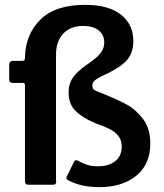

<svg xmlns="http://www.w3.org/2000/svg" viewBox="-20 -762 675 792"><path d="M530 -593Q530 -540 499 -509Q468 -478 400 -448Q377 -436 369 -428.5Q361 -421 361 -409Q361 -397 368.5 -391.5Q376 -386 399 -378Q466 -351 504 -330Q542 -309 571 -270Q600 -231 600 -170Q600 -84 542 -37Q484 10 389 10Q351 10 318 2.5Q285 -5 261 -19Q250 -25 256 -35L286 -96Q288 -100 292.5 -101Q297 -102 302 -99Q321 -88 339.5 -82Q358 -76 383 -76Q428 -76 455 -97Q482 -118 482 -157Q482 -184 468.5 -201Q455 -218 433.5 -229Q412 -240 373 -254Q322 -275 292.5 -303.5Q263 -332 263 -381Q263 -417 281.5 -443Q300 -469 337 -494Q344 -499 366 -515.5Q388 -532 399 -549Q410 -566 410 -587Q410 -618 387 -636.5Q364 -655 323 -655Q271 -655 241 -623.5Q211 -592 211 -535V-17L212 -12Q211 0 199 0H97Q83 0 83 -15V-410Q83 -420 75 -420H33Q18 -420 18 -433V-496Q18 -502 22 -506.5Q26 -511 34 -511H72Q79 -511 81 -514.5Q83 -518 83 -525Q85 -620 146.5 -681Q208 -742 331 -742Q428 -742 479 -701.5Q530 -661 530 -593Z"/></svg>

Font: n
Style: Regular
Weight: 600
Designer: Pablo Impallari, Rodrigo Fuenzalida
Foundry: Impallari Type
Version: Version 1.002; ttfautohint (v1.5)